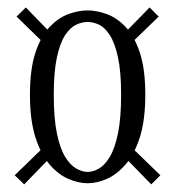

<svg xmlns="http://www.w3.org/2000/svg" viewBox="-20 -518 472 516"><path d="M215.5 -25.5Q191 -25.5 163.8 -37.2Q136.5 -49 113.2 -76Q90 -103 75.2 -149Q60.5 -195 60.5 -263.5Q60.5 -333 75.5 -377.5Q90.5 -422 114.2 -446.5Q138 -471 164.8 -480.5Q191.5 -490 215.5 -490Q239 -490 266 -480.5Q293 -471 316.8 -446.5Q340.5 -422 355.5 -377.5Q370.5 -333 370.5 -263.5Q370.5 -195 355.8 -149Q341 -103 317.5 -76Q294 -49 267 -37.2Q240 -25.5 215.5 -25.5ZM215.5 -56Q230 -56 245.8 -65Q261.5 -74 275 -96.2Q288.5 -118.5 297 -159.2Q305.5 -200 305.5 -263.5Q305.5 -325.5 297 -364.2Q288.5 -403 275 -423.8Q261.5 -444.5 245.8 -451.8Q230 -459 215.5 -459Q201 -459 185 -451.8Q169 -444.5 155.2 -423.8Q141.5 -403 133 -364.2Q124.5 -325.5 124.5 -263.5Q124.5 -200 133 -159.2Q141.5 -118.5 155.2 -96.2Q169 -74 185 -65Q201 -56 215.5 -56ZM382 -498 406.5 -473.5 325 -394.5 303 -417ZM386.5 -22.5 307.5 -103.5 329.5 -126 411 -47ZM49.5 -498 128 -417 105.5 -394.5 24.5 -473.5ZM45 -22.5 19.5 -47 101 -126 123.5 -103.5Z"/></svg>

Font: Imbue Thin
Style: Regular
Weight: 400
Version: Version 1.102